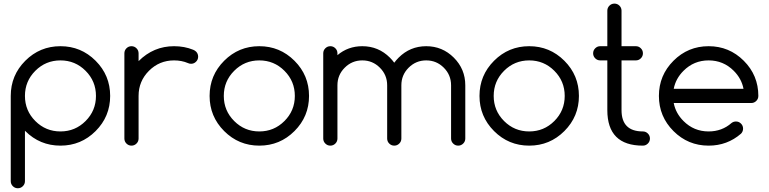

<svg xmlns="http://www.w3.org/2000/svg" viewBox="-20 -801 4230 1056"><path d="M117.2 -273.4Q117.2 -192.4 174.3 -135.3Q231.4 -78.1 312.5 -78.1Q393.6 -78.1 450.7 -135.3Q507.8 -192.4 507.8 -273.4Q507.8 -354.5 450.7 -411.6Q393.6 -468.8 312.5 -468.8Q231.4 -468.8 174.3 -411.6Q117.2 -354.5 117.2 -273.4ZM117.2 195.3Q117.2 211.4 105.7 222.9Q94.2 234.4 78.1 234.4Q62 234.4 50.5 222.9Q39.1 211.4 39.1 195.3V-273.4Q39.1 -386.7 119.1 -466.8Q199.2 -546.9 312.5 -546.9Q425.8 -546.9 505.9 -466.8Q585.9 -386.7 585.9 -273.4Q585.9 -160.2 505.9 -80.1Q425.8 0 312.5 0Q199.2 0 119.1 -80.1Q118.2 -81.1 117.2 -82Z M664.1 -507.8Q664.1 -523.9 675.5 -535.4Q687 -546.9 703.1 -546.9Q719.2 -546.9 730.7 -535.4Q742.2 -523.9 742.2 -507.8V-464.8Q824.2 -546.9 937.5 -546.9Q994.6 -546.9 1042.5 -527.3Q1051.3 -523.9 1058.6 -517.1Q1069.8 -505.4 1069.8 -489.3Q1069.8 -473.1 1058.3 -461.7Q1046.9 -450.2 1030.8 -450.2Q1021.5 -450.2 1013.7 -454.1Q979 -468.8 937.5 -468.8Q856.4 -468.8 799.3 -411.6Q742.2 -354.5 742.2 -273.4V-39.1Q742.2 -22.9 730.7 -11.5Q719.2 0 703.1 0Q687 0 675.5 -11.5Q664.1 -22.9 664.1 -39.1Z M1679.7 -273.4Q1679.7 -160.2 1599.6 -80.1Q1519.5 0 1406.2 0Q1293 0 1212.9 -80.1Q1132.8 -160.2 1132.8 -273.4Q1132.8 -386.7 1212.9 -466.8Q1293 -546.9 1406.2 -546.9Q1519.5 -546.9 1599.6 -466.8Q1679.7 -386.7 1679.7 -273.4ZM1406.2 -468.8Q1325.2 -468.8 1268.1 -411.6Q1210.9 -354.5 1210.9 -273.4Q1210.9 -192.4 1268.1 -135.3Q1325.2 -78.1 1406.2 -78.1Q1487.3 -78.1 1544.4 -135.3Q1601.6 -192.4 1601.6 -273.4Q1601.6 -354.5 1544.4 -411.6Q1487.3 -468.8 1406.2 -468.8Z M1835.9 -39.1Q1835.9 -22.9 1824.5 -11.5Q1813 0 1796.9 0Q1780.8 0 1769.3 -11.5Q1757.8 -22.9 1757.8 -39.1V-507.8Q1757.8 -523.9 1769.3 -535.4Q1780.8 -546.9 1796.9 -546.9Q1813 -546.9 1824.5 -535.4Q1835.9 -523.9 1835.9 -507.8V-497.6Q1894 -546.9 1972.7 -546.9Q2061.5 -546.9 2124.5 -483.9Q2137.7 -470.7 2148.4 -456.1Q2159.2 -470.7 2172.4 -483.9Q2235.4 -546.9 2324.2 -546.9Q2413.1 -546.9 2476.1 -483.9Q2539.1 -420.9 2539.1 -332V-39.1Q2539.1 -22.9 2527.6 -11.5Q2516.1 0 2500 0Q2483.9 0 2472.4 -11.5Q2460.9 -22.9 2460.9 -39.1V-332Q2460.9 -388.7 2420.9 -428.7Q2380.9 -468.8 2324.2 -468.8Q2267.6 -468.8 2227.5 -428.7Q2187.5 -388.7 2187.5 -332V-39.1Q2187.5 -22.9 2176 -11.5Q2164.6 0 2148.4 0Q2132.3 0 2120.8 -11.5Q2109.4 -22.9 2109.4 -39.1V-332Q2109.4 -388.7 2069.3 -428.7Q2029.3 -468.8 1972.7 -468.8Q1916 -468.8 1876 -428.7Q1835.9 -388.7 1835.9 -332Z M3164.1 -273.4Q3164.1 -160.2 3084 -80.1Q3003.9 0 2890.6 0Q2777.3 0 2697.3 -80.1Q2617.2 -160.2 2617.2 -273.4Q2617.2 -386.7 2697.3 -466.8Q2777.3 -546.9 2890.6 -546.9Q3003.9 -546.9 3084 -466.8Q3164.1 -386.7 3164.1 -273.4ZM2890.6 -468.8Q2809.6 -468.8 2752.4 -411.6Q2695.3 -354.5 2695.3 -273.4Q2695.3 -192.4 2752.4 -135.3Q2809.6 -78.1 2890.6 -78.1Q2971.7 -78.1 3028.8 -135.3Q3085.9 -192.4 3085.9 -273.4Q3085.9 -354.5 3028.8 -411.6Q2971.7 -468.8 2890.6 -468.8Z M3515.6 -78.1Q3531.7 -78.1 3543.2 -66.7Q3554.7 -55.2 3554.7 -39.1Q3554.7 -22.9 3543.2 -11.5Q3531.7 0 3515.6 0Q3320.3 0 3320.3 -195.3V-468.8H3281.2Q3265.1 -468.8 3253.7 -480.2Q3242.2 -491.7 3242.2 -507.8Q3242.2 -523.9 3253.7 -535.4Q3265.1 -546.9 3281.2 -546.9H3320.3V-742.2Q3320.3 -758.3 3331.8 -769.8Q3343.3 -781.2 3359.4 -781.2Q3375.5 -781.2 3387 -769.8Q3398.4 -758.3 3398.4 -742.2V-546.9H3477.1Q3493.2 -546.9 3504.6 -535.4Q3516.1 -523.9 3516.1 -507.8Q3516.1 -491.7 3504.6 -480.2Q3493.2 -468.8 3477.1 -468.8H3398.4V-195.3Q3398.4 -78.1 3515.6 -78.1Z M4069.3 -312.5Q4058.6 -368.7 4015.6 -411.6Q3958.5 -468.8 3877.4 -468.8Q3796.4 -468.8 3739.3 -411.6Q3696.3 -368.7 3685.5 -312.5ZM4027.8 -132.8Q4043.9 -132.8 4055.4 -121.3Q4066.9 -109.9 4066.9 -93.8Q4066.9 -77.6 4055.7 -65.9Q3980 0 3877.4 0Q3764.2 0 3684.1 -80.1Q3604 -160.2 3604 -273.4Q3604 -386.7 3684.1 -466.8Q3764.2 -546.9 3877.4 -546.9Q3990.7 -546.9 4070.8 -466.8Q4150.9 -386.7 4150.9 -273.4Q4150.9 -257.3 4139.4 -245.8Q4127.9 -234.4 4111.8 -234.4H3685.5Q3696.3 -178.2 3739.3 -135.3Q3796.4 -78.1 3877.4 -78.1Q3950.7 -78.1 4003.4 -124.5Q4014.2 -132.8 4027.8 -132.8Z"/></svg>

Font: Comfortaa
Style: Regular
Weight: 400
Designer: Johan Aakerlund - aajohan
Foundry: Johan Aakerlund
Version: Version 2.004 2013